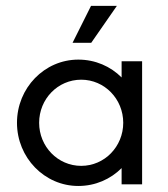

<svg xmlns="http://www.w3.org/2000/svg" viewBox="-20 -624 568 650"><path d="M225.7 -479.2H288.9L375.7 -604.2H288.2ZM245.1 5.6C302.8 5.6 354.2 -17.4 391.7 -54.9V0H461.1V-416.7H391.7V-361.8C354.2 -399.3 302.8 -422.2 245.1 -422.2C130.6 -422.2 37.5 -326.4 37.5 -208.3C37.5 -90.3 130.6 5.6 245.1 5.6ZM254.9 -62.5C175.7 -62.5 112.5 -127.8 112.5 -208.3C112.5 -288.9 175.7 -354.2 254.9 -354.2C334 -354.2 397.2 -288.9 397.2 -208.3C397.2 -127.8 334 -62.5 254.9 -62.5Z"/></svg>

Font: Afacad
Style: Regular
Weight: 400
Designer: Kristian Moeller
Foundry: Dicotype
Version: Version 1.000